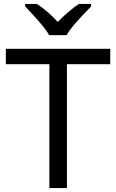

<svg xmlns="http://www.w3.org/2000/svg" viewBox="-20 -964 596 984"><path d="M323 0H233V-635H10V-714H545V-635H323ZM232 -784Q219 -807 197 -833.5Q175 -860 151 -886Q127 -912 109 -931V-944H169Q195 -927 223 -903Q251 -879 276 -852Q303 -879 331 -903Q359 -927 385 -944H447V-931Q428 -912 403.5 -886Q379 -860 356.5 -833.5Q334 -807 322 -784Z"/></svg>

Font: Noto Sans Gurmukhi
Style: Regular
Weight: 400
Designer: Jelle Bosma - Monotype Design Team
Foundry: Monotype Imaging Inc.
Version: Version 2.003